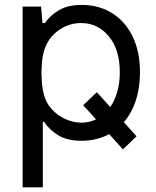

<svg xmlns="http://www.w3.org/2000/svg" viewBox="-20 -573 649 797"><path d="M73.9 204.5V-545.5H150.6L156.2 -477.3H166.2Q187.5 -508.5 224.4 -530.5Q261.4 -552.6 318.2 -552.6Q391.3 -552.6 446 -518.1Q500.7 -483.7 530.9 -420.8Q561.1 -358 561.1 -272.7Q561.1 -208.1 543.7 -155.5Q526.3 -103 494 -65.7L546.9 -7.1L490.1 46.9L433.2 -16.3Q382.1 11.4 318.2 11.4Q259.6 11.4 222.1 -11.4Q184.7 -34.1 163.4 -66.8H157.7V204.5ZM382.1 -190.3 437.5 -128.6Q456.3 -155.5 466.8 -192.1Q477.3 -228.7 477.3 -272.7Q477.3 -367.5 431.6 -422.4Q386 -477.3 316.8 -477.3Q263.5 -477.3 220.9 -445.5Q178.3 -413.7 163.4 -363.6Q155.5 -335.9 153.8 -309.5Q152 -283 152 -272.7Q152 -262.1 153.6 -234.7Q155.2 -207.4 161.9 -181.8Q170.5 -146.3 194.6 -119.9Q218.8 -93.4 251.4 -78.7Q284.1 -63.9 318.2 -63.9Q350.1 -63.9 378.6 -77.4L325.3 -136.4Z"/></svg>

Font: Inter UI
Style: Regular
Weight: 400
Designer: Rasmus Andersson
Foundry: rsms
Version: Version 2.2